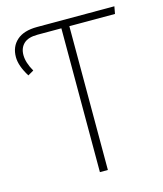

<svg xmlns="http://www.w3.org/2000/svg" viewBox="-104 -760 709 837"><g transform="rotate(-15 250.5 -341.0)"><path d="M491 -682 485 -649H279V0H243V-649H135Q93 -649 73 -630Q53 -611 53 -579Q53 -545 77 -503L51 -488Q19 -539 19 -579Q19 -626 50.5 -654Q82 -682 142 -682Z"/></g></svg>

Font: Fira Sans UltraLight
Style: Regular
Weight: 200
Designer: Carrois Corporate & Edenspiekermann AG
Foundry: Carrois Corporate GbR & Edenspiekermann AG
Version: Version 4.106;PS 004.106;hotconv 1.0.70;makeotf.lib2.5.58329